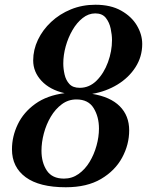

<svg xmlns="http://www.w3.org/2000/svg" viewBox="-20 -780 620 810"><path d="M30.5 -150Q30.5 -204.5 55 -255.5Q79.5 -306.5 129 -342Q178.5 -377.5 252.5 -387Q190.5 -401 155.2 -438.8Q120 -476.5 120 -525Q120 -570 140 -612Q160 -654 195.8 -687.5Q231.5 -721 279.2 -740.5Q327 -760 382.5 -760Q447 -760 491 -735.2Q535 -710.5 557.5 -672.5Q580 -634.5 580 -594.5Q580 -541 551.8 -496.8Q523.5 -452.5 475.5 -423.2Q427.5 -394 369 -384Q445.5 -371.5 485.2 -331.8Q525 -292 525 -230Q525 -170 495.2 -115Q465.5 -60 406.2 -25Q347 10 257.5 10Q146 10 88.2 -32.5Q30.5 -75 30.5 -150ZM247 -512.5Q247 -489.5 252.5 -465.5Q258 -441.5 272.8 -425.5Q287.5 -409.5 316.5 -409.5Q357 -409.5 387.8 -440.2Q418.5 -471 435.5 -517.5Q452.5 -564 452.5 -611Q452.5 -632.5 447 -659Q441.5 -685.5 426.5 -704.5Q411.5 -723.5 382 -723.5Q353.5 -723.5 328.8 -704Q304 -684.5 285.8 -653Q267.5 -621.5 257.2 -584.5Q247 -547.5 247 -512.5ZM155 -144Q155 -94.5 177.5 -60.5Q200 -26.5 250 -26.5Q284 -26.5 311.5 -46Q339 -65.5 358 -97Q377 -128.5 387.2 -165.5Q397.5 -202.5 397.5 -237.5Q397.5 -287.5 375 -324Q352.5 -360.5 302.5 -360.5Q268 -360.5 240.8 -340.2Q213.5 -320 194.2 -287.5Q175 -255 165 -217.2Q155 -179.5 155 -144Z"/></svg>

Font: Bodoni* 06pt Medium
Style: Italic
Weight: 500
Italic angle: -13°
Version: Version 2.3